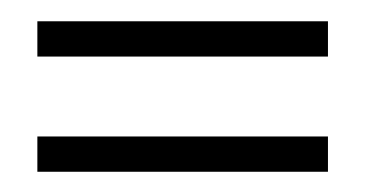

<svg xmlns="http://www.w3.org/2000/svg" viewBox="-20 -378 352 185"><path d="M296 -323.5V-357.5H16V-323.5ZM296 -212.5V-246.5H16V-212.5Z"/></svg>

Font: Picaflor 12 pt
Style: Regular
Weight: 400
Designer: Ariel Martín Pérez
Foundry: Tunera Type Foundry
Version: Version 1.000;hotconv 1.0.109;makeotfexe 2.5.65596